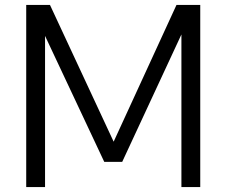

<svg xmlns="http://www.w3.org/2000/svg" viewBox="-20 -760 920 780"><path d="M86.5 0V-740H183L450.5 -165.5H433L697 -740H793.5V0H717V-669.5H740L476.5 -102.5H403.5L137 -669.5H163V0Z"/></svg>

Font: Encode Sans SC Condensed Thin
Style: Regular
Weight: 400
Version: Version 3.002